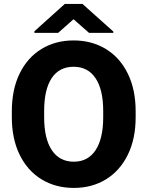

<svg xmlns="http://www.w3.org/2000/svg" viewBox="-20 -921 730 951"><path d="M38.6 0ZM345.7 9.8Q255.4 9.8 185.8 -32.7Q116.2 -75.2 77.4 -154.3Q38.6 -233.4 38.6 -340.3V-370.1Q38.6 -477.1 77.1 -556.4Q115.7 -635.7 185.1 -678.2Q254.4 -720.7 344.7 -720.7Q434.6 -720.7 504.4 -678.2Q574.2 -635.7 613 -556.4Q651.9 -477.1 651.9 -370.1V-340.3Q651.9 -233.4 613 -154.3Q574.2 -75.2 504.9 -32.7Q435.5 9.8 345.7 9.8ZM344.7 -590.3Q273.4 -590.3 236.1 -534.2Q198.7 -478 198.7 -371.1V-340.3Q198.7 -233.9 236.8 -177Q274.9 -120.1 345.7 -120.1Q415.5 -120.1 453.4 -177.2Q491.2 -234.4 491.2 -340.3V-371.1Q491.2 -477.5 453.1 -533.9Q415 -590.3 344.7 -590.3ZM541.5 -758.3H420.9L344.2 -825.7L268.1 -758.3H150.4V-766.1L300.8 -901.4H388.7L541.5 -764.6Z"/></svg>

Font: Heebo ExtraBold
Style: Regular
Weight: 800
Designer: Oded Ezer
Foundry: Meir Sadan
Version: Version 2.001; ttfautohint (v1.5.14-ce02) -l 8 -r 50 -G 200 